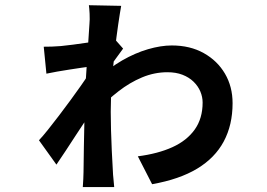

<svg xmlns="http://www.w3.org/2000/svg" viewBox="-20 -678 1040 748"><path d="M517 -69Q595.8 -79.2 652 -104.8Q708.2 -130.4 738.8 -173.6Q769.4 -216.8 769.4 -278.6Q769.4 -300.2 760.6 -321.4Q751.7 -342.6 734 -359.8Q716.3 -376.9 690.8 -386.8Q665.4 -396.6 632.3 -396.6Q581.5 -396.6 533.4 -376.5Q485.2 -356.3 441.6 -322.3Q397.9 -288.4 359.1 -247.8L359.9 -368.5Q404.8 -413.2 455.6 -442.4Q506.3 -471.6 556.6 -486.3Q606.8 -500.9 649.1 -500.9Q720.7 -500.9 773.8 -471.1Q826.9 -441.4 856.5 -390.9Q886.1 -340.3 886.1 -276Q886.1 -191.1 851.7 -126.9Q817.3 -62.7 748.2 -21Q679.1 20.7 572.6 39.6ZM328.5 -585Q330.2 -601.2 329.1 -624.3Q327.9 -647.3 326.3 -657.7L452.1 -655.2Q447.4 -629.5 440.5 -582.6Q433.6 -535.7 427 -477.2Q420.4 -418.7 415.9 -357.7Q411.4 -296.8 411.4 -243Q411.4 -210.8 412.5 -171.5Q413.7 -132.1 415.5 -90.7Q417.3 -49.2 419.8 -10.2Q420 0.6 422 18.8Q423.9 37.1 424.9 50.7H302.6Q303.6 37.2 304.5 19.3Q305.4 1.3 305.4 -7.7Q306.1 -47.4 306.8 -107.4Q307.5 -167.3 309.3 -232.1Q311 -296.8 313.3 -351.1Q315.3 -378.4 317.2 -411.9Q319.1 -445.5 321.5 -479Q323.8 -512.6 325.6 -540.8Q327.5 -569 328.5 -585ZM332.3 -418.9Q318.7 -417.1 297 -414Q275.4 -410.9 250.8 -407Q226.2 -403.2 202.7 -399.1Q179.2 -395 160.8 -391L150.4 -496Q168.4 -496 182.4 -496.5Q196.3 -497 216.7 -498.5Q235.6 -500.3 264.2 -504Q292.8 -507.7 324.1 -512.4Q355.3 -517.2 381.6 -522.5Q407.9 -527.8 421.3 -532L459.6 -488.7Q449.6 -474.8 431.9 -450.7Q414.2 -426.6 403.2 -409.7L352.1 -265.7Q338.7 -246.6 319 -217.1Q299.3 -187.6 277.6 -154.4Q255.8 -121.2 235.6 -90.1Q215.4 -59.1 199.8 -36.7L131.8 -131.5Q146.8 -147.4 166.9 -172.6Q186.9 -197.7 209.6 -227.4Q232.2 -257 254.2 -287.1Q276.1 -317.2 294.9 -343.7Q313.7 -370.2 325.4 -389.5L326.6 -406.5Z"/></svg>

Font: Noto Sans JP
Style: Regular
Weight: 100
Designer: Ryoko NISHIZUKA 西塚涼子 (kana, bopomofo & ideographs); Paul D. Hunt (Latin, Greek & Cyrillic); Sandoll Communications 산돌커뮤니
Foundry: Adobe
Version: Version 2.004;hotconv 1.0.118;makeotfexe 2.5.65603